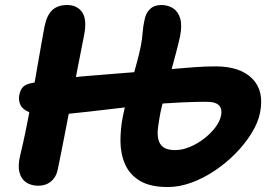

<svg xmlns="http://www.w3.org/2000/svg" viewBox="-20 -729 1082 766"><path d="M649.8 17.2Q578.8 17.2 537.9 -7.7Q497 -32.6 479 -73.8Q461 -115 460.6 -164.5Q460.2 -214 470 -264Q477.8 -302 487.8 -339.5Q497.8 -377 507.9 -413.1Q518 -449.2 526.9 -482.7Q535.8 -516.2 541.8 -545.2Q547.2 -572.4 549 -598.5Q550.8 -624.6 557.4 -653.2Q562.2 -677.2 578.8 -693.1Q595.4 -709 623.8 -709Q650 -709 670.2 -696.2Q690.4 -683.4 698.7 -656.1Q707 -628.8 698.6 -584.8Q692.2 -555.6 681.6 -515.7Q671 -475.8 659.2 -432.3Q647.4 -388.8 636.8 -348.7Q626.2 -308.6 619.8 -278.4Q614.2 -248.6 610.6 -221.9Q607 -195.2 611.4 -174.5Q615.8 -153.8 631.3 -142Q646.8 -130.2 679.2 -130.2Q706.4 -130.2 736.1 -142.3Q765.8 -154.4 792.9 -175Q820 -195.6 838.8 -220.3Q857.6 -245 862.2 -269.4Q867 -293.6 854 -308.3Q841 -323 801 -323Q763 -323 701.9 -320.3Q640.8 -317.6 572.2 -311Q540.8 -307.8 497 -302.6Q453.2 -297.4 405.4 -291.9Q357.6 -286.4 312.3 -281.3Q267 -276.2 232.2 -272.8Q197.4 -269.4 180.6 -269.4Q126.2 -269.4 98.1 -280.7Q70 -292 61.4 -310.7Q52.8 -329.4 57.2 -351.2Q60.6 -368 69.5 -379.5Q78.4 -391 100 -396.2Q135.2 -404.4 190.8 -411.5Q246.4 -418.6 311.3 -424.5Q376.2 -430.4 439.5 -435Q502.8 -439.6 552 -443.8Q605 -448.2 655.8 -452.8Q706.6 -457.4 753.1 -460.8Q799.6 -464.2 839.6 -464.2Q938.2 -464.2 986.6 -415.2Q1035 -366.2 1017.4 -279Q1009.6 -239.4 983.7 -197.6Q957.8 -155.8 920.4 -117.5Q883 -79.2 837.7 -48.7Q792.4 -18.2 744 -0.5Q695.6 17.2 649.8 17.2ZM133 12Q104.6 12 84.6 -1.2Q64.6 -14.4 57.6 -41.5Q50.6 -68.6 60.8 -110.2Q71.8 -154.8 83.1 -210.2Q94.4 -265.6 104.9 -325.2Q115.4 -384.8 125.4 -441.4Q135.4 -498 143.6 -545.7Q151.8 -593.4 157.8 -624.4Q167.4 -669.6 189.1 -689.3Q210.8 -709 248 -709Q288 -709 308.1 -679.7Q328.2 -650.4 315 -586Q295.2 -486 276.3 -388.9Q257.4 -291.8 240.9 -205.9Q224.4 -120 210.2 -52Q204.2 -22.6 183.6 -5.3Q163 12 133 12Z"/></svg>

Font: Shantell Sans Light
Style: Italic
Weight: 300
Italic angle: -11°
Designer: Stephen Nixon, Anya Danilova, Shantell Martin
Foundry: Arrow Type
Version: Version 1.008;[ac192a2d6]